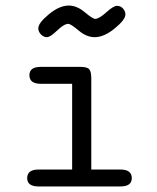

<svg xmlns="http://www.w3.org/2000/svg" viewBox="-20 -672 565 692"><path d="M78 -30Q78 -61 119 -61H240V-370H127Q86 -370 86 -401Q86 -431 127 -431H269Q294 -431 301.5 -422.5Q309 -414 309 -390V-61H414Q455 -61 455 -30Q455 0 414 0H119Q78 0 78 -30ZM118 -570Q118 -589 156 -620.5Q194 -652 228 -652Q257 -652 285.5 -628Q314 -604 323 -604Q337 -604 363 -627.5Q389 -651 402 -651Q415 -651 423.5 -641Q432 -631 432 -620Q432 -601 393.5 -569.5Q355 -538 321 -538Q292 -538 263.5 -562Q235 -586 226 -586Q211 -586 186 -562Q161 -538 149 -538Q137 -538 127.5 -548Q118 -558 118 -570Z"/></svg>

Font: CMU Typewriter Text
Style: Regular
Weight: 500
Monospace: yes
Version: Version 0.7.0